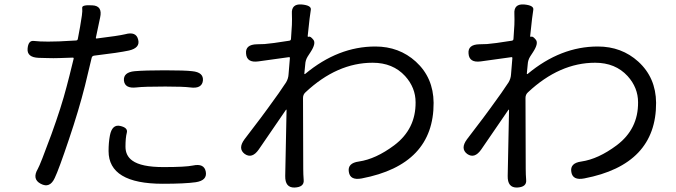

<svg xmlns="http://www.w3.org/2000/svg" viewBox="-20 -807 3040 863"><path d="M226 -7Q204 41 163 19Q123 -2 150 -48Q161 -67 211 -203Q256 -327 279 -416Q286 -441 292 -466L311 -543Q312 -548 307 -548L247 -546Q220 -545 193 -546L154 -547Q101 -549 104 -588Q107 -626 132 -623Q157 -620 196 -620Q221 -620 246 -621L321 -625Q329 -625 330 -633L340 -687Q344 -712 348 -737Q351 -758 349.5 -772Q348 -786 395 -783Q442 -781 430 -728L411 -638Q410 -633 415 -634Q513 -646 542 -653Q592 -667 601 -629Q611 -592 560 -580Q514 -570 404 -557Q394 -556 392 -547L362 -422Q334 -311 290 -181Q244 -44 226 -7ZM712 19Q468 19 468 -128Q468 -167 474 -198Q484 -249 520 -241Q556 -233 550 -210.5Q544 -188 544 -147.5Q544 -107 575 -85Q615 -56 714.5 -56Q814 -56 847 -63Q898 -74 905 -35Q912 4 860 12Q811 19 712 19ZM892 -444Q887 -407 835 -414Q804 -418 723 -418Q626 -418 593 -414Q541 -408 537 -445Q534 -482 585 -487Q632 -491 720 -491Q812 -491 844 -487Q896 -482 892 -444Z M1304 36Q1261 37 1262 -16L1268 -312Q1268 -317 1265 -313L1143 -135Q1113 -92 1080 -115Q1048 -139 1079 -181L1152 -277Q1168 -298 1183 -319Q1241 -398 1266 -437Q1276 -454 1277 -473L1283 -546Q1283 -551 1278 -550L1141 -531Q1089 -524 1086 -566Q1082 -607 1135 -608Q1144 -608 1169 -609Q1199 -611 1280 -624Q1288 -625 1288 -633L1292 -695Q1293 -720 1292 -745Q1289 -790 1335 -787Q1381 -783 1377 -762.5Q1373 -742 1363 -645Q1363 -640 1368 -642Q1375 -645 1388 -629Q1402 -613 1376 -573L1363 -553Q1353 -537 1352 -518L1348 -477Q1348 -472 1352 -475Q1500 -598 1667 -598Q1774 -598 1849 -530Q1928 -458 1929 -345Q1930 -67 1606 -5Q1554 5 1548 -34Q1541 -74 1593 -81Q1669 -92 1752 -154Q1849 -227 1848 -347Q1848 -413 1801 -465Q1746 -525 1655 -525Q1495 -525 1353 -392Q1342 -382 1342 -367L1343 -48Q1343 -23 1345 2Q1348 34 1304 36Z M2304 36Q2261 37 2262 -16L2268 -312Q2268 -317 2265 -313L2143 -135Q2113 -92 2080 -115Q2048 -139 2079 -181L2152 -277Q2168 -298 2183 -319Q2241 -398 2266 -437Q2276 -454 2277 -473L2283 -546Q2283 -551 2278 -550L2141 -531Q2089 -524 2086 -566Q2082 -607 2135 -608Q2144 -608 2169 -609Q2199 -611 2280 -624Q2288 -625 2288 -633L2292 -695Q2293 -720 2292 -745Q2289 -790 2335 -787Q2381 -783 2377 -762.5Q2373 -742 2363 -645Q2363 -640 2368 -642Q2375 -645 2388 -629Q2402 -613 2376 -573L2363 -553Q2353 -537 2352 -518L2348 -477Q2348 -472 2352 -475Q2500 -598 2667 -598Q2774 -598 2849 -530Q2928 -458 2929 -345Q2930 -67 2606 -5Q2554 5 2548 -34Q2541 -74 2593 -81Q2669 -92 2752 -154Q2849 -227 2848 -347Q2848 -413 2801 -465Q2746 -525 2655 -525Q2495 -525 2353 -392Q2342 -382 2342 -367L2343 -48Q2343 -23 2345 2Q2348 34 2304 36Z"/></svg>

Font: Resource Han Rounded HK
Style: Regular
Weight: 400
Designer: Cyano Hao (round all glyphs); Ryoko NISHIZUKA  (kana, bopomofo & ideographs); Paul D. Hunt (Latin, Greek & Cyrillic); Sa
Foundry: Cyano Hao
Version: 0.990